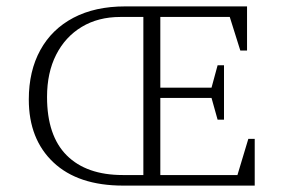

<svg xmlns="http://www.w3.org/2000/svg" viewBox="-20 -580 886 600"><path d="M365 0Q224 0 147 -72.5Q70 -145 70 -269Q70 -358 106 -423.5Q142 -489 209.5 -524.5Q277 -560 371 -560H752V-422H731L698 -527H481V-306H641L660 -376H680V-206H660L641 -274H481V-33H722L756 -146H776V0ZM364 -33H428V-527H356Q287 -527 235.5 -496Q184 -465 155.5 -409Q127 -353 127 -277Q127 -156 188.5 -94.5Q250 -33 364 -33Z"/></svg>

Font: Spectral SC ExtraLight
Style: Regular
Weight: 275
Designer: Jean-Baptiste Levee
Foundry: Production Type
Version: Version 2.001